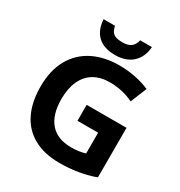

<svg xmlns="http://www.w3.org/2000/svg" viewBox="-214 -1075 1152 1231"><g transform="rotate(30 362.0 -460.0)"><path d="M58.1 -355.5Q58.1 -474.6 105.2 -558.3Q152.3 -642.1 239.3 -684.6Q321.8 -724.6 430.7 -724.6Q492.7 -724.6 550.5 -712.6Q608.4 -700.7 654.8 -680.2L606 -560.5Q524.9 -600.1 430.2 -600.1Q362.3 -600.1 313.7 -571.3Q265.1 -542.5 239.5 -486.8Q213.9 -431.2 213.9 -352.1Q213.9 -236.3 267.1 -175.3Q320.3 -114.3 421.4 -114.3Q479.5 -114.3 525.9 -128.4V-282.2H373V-400.4H668V-33.7Q550.8 9.8 406.2 9.8Q295.4 9.8 217.3 -33Q139.2 -75.7 98.6 -157.7Q58.1 -239.7 58.1 -355.5ZM192.4 -930.2H276.9Q282.7 -903.3 293 -888.9Q303.2 -874.5 321.3 -868.2Q339.4 -861.8 370.1 -861.8Q410.6 -861.8 432.9 -877.9Q455.1 -894 463.4 -930.2H550.3Q544.4 -853.5 497.1 -810.5Q449.7 -767.6 370.1 -767.6Q287.6 -767.6 242.4 -809.1Q197.3 -850.6 192.4 -930.2Z"/></g></svg>

Font: Viking Open Sans
Style: Bold
Weight: 700
Foundry: Ascender Corporation
Version: Version 2.001